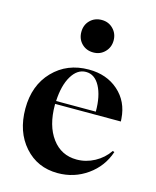

<svg xmlns="http://www.w3.org/2000/svg" viewBox="-117 -856 771 948"><g transform="rotate(15 268.5 -381.5)"><path d="M285 -609Q249 -609 225.5 -632.5Q202 -656 202 -692Q202 -728 225.5 -751.5Q249 -775 285 -775Q320 -775 343.5 -751Q367 -727 367 -692Q367 -657 343.5 -633Q320 -609 285 -609ZM269 12Q165 12 99 -62.5Q33 -137 33 -255Q33 -374 104.5 -448Q176 -522 287 -522Q378 -522 438 -469Q498 -416 504 -330L505 -315H169V-310Q169 -204 216 -140.5Q263 -77 342 -77Q390 -77 433.5 -100.5Q477 -124 504 -164L513 -161Q487 -83 420 -35.5Q353 12 269 12ZM170 -330H373Q373 -410 347 -458.5Q321 -507 276 -507Q232 -507 203 -459Q174 -411 170 -330Z"/></g></svg>

Font: Gloock
Style: Regular
Weight: 400
Designer: Duarte Pinto
Foundry: Duarte Pinto
Version: Version 1.000